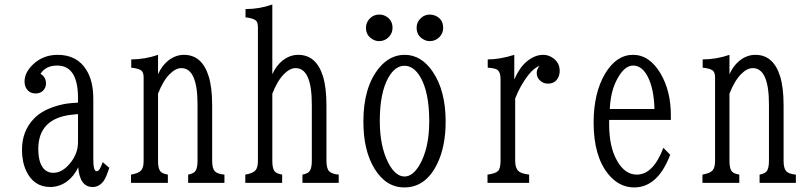

<svg xmlns="http://www.w3.org/2000/svg" viewBox="-20 -800 3540 840"><path d="M321.3 -351.1V-371.1Q321.3 -513.2 230 -513.2Q180.2 -513.2 157.2 -477.1Q181.2 -462.9 181.2 -434.6Q181.2 -421.9 174.8 -411.6Q162.1 -391.1 134.8 -391.1Q114.3 -391.1 101.1 -405.3Q87.4 -419.9 87.4 -443.4Q87.4 -482.9 124.5 -518.1Q168.5 -560.1 232.4 -560.1Q316.9 -560.1 357.9 -494.1Q388.2 -445.3 388.2 -368.2V-102.1Q388.2 -50.8 402.8 -50.8Q416.5 -50.8 429.2 -90.8L458 -65.9Q445.8 -25.9 433.1 -7.8Q414.1 18.1 385.3 18.1Q329.1 18.1 322.3 -67.9Q303.7 -29.3 273.9 -6.8Q239.7 18.1 199.7 18.1Q127.9 18.1 94.7 -52.2Q76.2 -91.8 76.2 -145Q76.2 -226.6 128.4 -280.8Q158.7 -313 213.4 -332Q253.9 -346.2 294.4 -349.1ZM321.3 -300.8 300.3 -298.8Q147.5 -284.7 147.5 -147.9Q147.5 -111.3 156.7 -86.9Q173.3 -43.9 213.4 -43.9Q252 -43.9 286.1 -85Q321.3 -127.4 321.3 -178.2Z M553.2 0V-36.1Q587.4 -42 598.1 -55.2Q608.4 -67.4 608.4 -96.2V-460.9Q608.4 -484.4 597.2 -492.2Q584.5 -501 554.2 -503.9V-540Q615.2 -540.5 671.4 -560.1V-475.1Q687.5 -511.2 713.9 -533.2Q746.6 -560.1 784.7 -560.1Q863.3 -560.1 892.6 -467.3Q908.2 -418 908.2 -339.8V-96.2Q908.2 -63.5 919.9 -50.8Q931.6 -38.6 961.9 -36.1V0H803.2V-36.1Q827.1 -40.5 835 -51.8Q844.2 -65.4 844.2 -96.2V-342.8Q844.2 -502 773.4 -502Q748.5 -502 722.7 -476.1Q693.4 -446.8 671.4 -390.1V-96.2Q671.4 -63.5 681.2 -50.8Q689 -40.5 714.4 -36.1V0Z M1053.2 0V-36.1Q1087.4 -42 1098.1 -55.2Q1108.4 -67.4 1108.4 -96.2V-681.2Q1108.4 -704.6 1097.2 -711.9Q1084.5 -720.7 1054.2 -724.1V-760.3Q1115.2 -760.3 1171.4 -780.3V-475.1Q1187.5 -511.2 1213.9 -533.2Q1246.6 -560.1 1284.7 -560.1Q1363.3 -560.1 1392.6 -467.3Q1408.2 -418 1408.2 -339.8V-96.2Q1408.2 -63.5 1419.9 -50.8Q1431.6 -38.6 1461.9 -36.1V0H1303.2V-36.1Q1327.1 -40.5 1335 -51.8Q1344.2 -65.4 1344.2 -96.2V-342.8Q1344.2 -502 1273.4 -502Q1248.5 -502 1222.7 -476.1Q1193.4 -446.8 1171.4 -390.1V-96.2Q1171.4 -63.5 1181.2 -50.8Q1189 -40.5 1214.4 -36.1V0Z M1639.6 -736.3Q1652.3 -736.3 1664.1 -731Q1697.3 -714.8 1697.3 -678.2Q1697.3 -654.3 1680.2 -637.2Q1663.1 -620.1 1638.7 -620.1Q1624 -620.1 1611.3 -627.4Q1581.1 -644 1581.1 -678.7Q1581.1 -703.6 1600.1 -721.2Q1616.2 -736.3 1639.6 -736.3ZM1861.3 -736.3Q1873.5 -736.3 1885.7 -731Q1918.9 -715.3 1918.9 -678.2Q1918.9 -654.3 1901.9 -637.2Q1884.8 -620.1 1860.4 -620.1Q1845.7 -620.1 1833 -627.4Q1802.7 -644 1802.7 -678.7Q1802.7 -704.1 1821.8 -721.2Q1837.9 -736.3 1861.3 -736.3ZM1750.5 -560.1Q1823.2 -560.1 1873.5 -485.8Q1929.7 -402.8 1929.7 -268.1Q1929.7 -158.7 1892.6 -83Q1842.3 20 1749 20Q1668.5 20 1618.2 -62.5Q1569.8 -141.6 1569.8 -268.1Q1569.8 -418.9 1638.2 -502.4Q1685.5 -560.1 1750.5 -560.1ZM1749.5 -512.2Q1708 -512.2 1678.7 -459.5Q1641.6 -393.1 1641.6 -271Q1641.6 -161.6 1677.7 -89.8Q1709 -27.8 1750 -27.8Q1785.6 -27.8 1815.4 -78.1Q1857.9 -150.9 1857.9 -270Q1857.9 -397.5 1818.4 -463.9Q1789.6 -512.2 1749.5 -512.2Z M2112.8 0V-36.1Q2147 -40.5 2158.7 -51.8Q2169.9 -63 2169.9 -96.2V-453.1Q2169.9 -482.4 2157.7 -493.2Q2147.5 -502 2113.8 -503.9V-540Q2166 -540 2230 -560.1V-452.1Q2252 -503.4 2283.2 -529.8Q2318.8 -560.1 2356.4 -560.1Q2376.5 -560.1 2393.6 -549.8Q2428.7 -528.8 2428.7 -489.7Q2428.7 -473.6 2421.9 -460.4Q2408.2 -434.1 2377.4 -434.1Q2360.4 -434.1 2347.2 -443.8Q2328.1 -458 2328.1 -481Q2328.1 -496.6 2340.8 -512.2Q2315.9 -502.9 2291 -471.2Q2255.4 -424.8 2233.9 -369.1V-96.2Q2233.9 -65.4 2248 -51.8Q2259.3 -40.5 2294.9 -36.1V0Z M2645 -275.4V-256.3Q2645 -157.2 2679.7 -96.7Q2713.9 -36.1 2766.1 -36.1Q2837.9 -36.1 2882.3 -153.3L2912.1 -123Q2857.9 20 2754.4 20Q2689 20 2641.6 -37.6Q2577.1 -116.7 2577.1 -263.2Q2577.1 -393.1 2627.4 -478Q2676.8 -560.1 2749.5 -560.1Q2822.3 -560.1 2871.1 -476.6Q2915 -400.4 2915 -295.4V-275.4ZM2843.3 -323.2Q2840.8 -409.7 2815.9 -460.4Q2790.5 -513.2 2750 -513.2Q2714.4 -513.2 2684.6 -461.9Q2651.4 -406.2 2647.9 -323.2Z M3053.2 0V-36.1Q3087.4 -42 3098.1 -55.2Q3108.4 -67.4 3108.4 -96.2V-460.9Q3108.4 -484.4 3097.2 -492.2Q3084.5 -501 3054.2 -503.9V-540Q3115.2 -540.5 3171.4 -560.1V-475.1Q3187.5 -511.2 3213.9 -533.2Q3246.6 -560.1 3284.7 -560.1Q3363.3 -560.1 3392.6 -467.3Q3408.2 -418 3408.2 -339.8V-96.2Q3408.2 -63.5 3419.9 -50.8Q3431.6 -38.6 3461.9 -36.1V0H3303.2V-36.1Q3327.1 -40.5 3335 -51.8Q3344.2 -65.4 3344.2 -96.2V-342.8Q3344.2 -502 3273.4 -502Q3248.5 -502 3222.7 -476.1Q3193.4 -446.8 3171.4 -390.1V-96.2Q3171.4 -63.5 3181.2 -50.8Q3189 -40.5 3214.4 -36.1V0Z"/></svg>

Font: BIZ UDMincho
Style: Regular
Weight: 400
Monospace: yes
Designer: TypeBank Co., Ltd.
Foundry: Morisawa Inc.
Version: Version 1.06